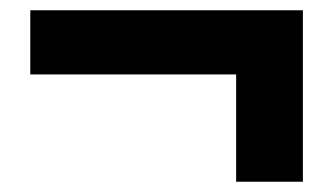

<svg xmlns="http://www.w3.org/2000/svg" viewBox="-20 -460 649 374"><path d="M440 -106H570V-440H39V-315H440Z"/></svg>

Font: Noto Sans TC Black
Style: Regular
Weight: 900
Designer: Ryoko NISHIZUKA 西塚涼子 (kana, bopomofo & ideographs); Paul D. Hunt (Latin, Greek & Cyrillic); Sandoll Communications 산돌커뮤니
Foundry: Adobe
Version: Version 2.004;hotconv 1.0.118;makeotfexe 2.5.65603